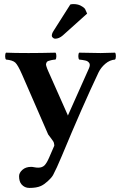

<svg xmlns="http://www.w3.org/2000/svg" viewBox="-20 -696 598 948"><path d="M327.1 -673.8Q333 -675.8 342.8 -675.8Q362.8 -675.8 377.7 -668.5Q392.6 -661.1 399.9 -651.9L410.2 -628.9L290 -521Q271.5 -504.9 252 -504.9Q246.1 -504.9 241 -509.8Q235.8 -514.6 235.8 -519Q235.8 -530.3 244.1 -543ZM242.2 168Q233.9 182.6 215.8 198.7Q198.2 214.8 182.1 222.2Q161.1 231.9 125 231.9Q101.1 231.9 85.9 213.9Q74.2 199.7 74.2 173.8Q74.2 157.2 90.6 142.6Q106.9 127.9 133.8 127.9Q140.6 127.9 149.9 129.9Q159.2 131.8 168.9 131.8Q188.5 131.8 200.2 120.1Q210.9 108.9 222.2 83L246.1 27.8Q249 24.9 247.8 18.8Q246.6 12.7 246.1 9.5Q245.6 6.3 241.5 0Q237.3 -6.3 234.4 -9.8L226.6 -20.5L217.8 -32.2L88.9 -328.1Q68.4 -375 55.4 -387Q42.5 -398.9 9.8 -401.9Q5.4 -406.2 5.4 -418.9Q5.4 -431.6 9.8 -436Q49.8 -434.1 121.1 -434.1Q179.7 -434.1 253.9 -436Q258.3 -431.6 258.3 -418.9Q258.3 -406.2 253.9 -401.9Q241.2 -400.9 232.7 -398.9Q224.1 -397 218.3 -394.8Q212.4 -392.6 210.2 -388.2Q208 -383.8 207.3 -380.4Q206.5 -377 208.7 -369.6Q210.9 -362.3 212.9 -357.2Q214.8 -352.1 219.2 -342.3Q220.7 -339.4 221.2 -337.9L314 -128.9Q315.4 -126 315.4 -125Q315.4 -126 315.9 -127L418.9 -357.9Q422.9 -366.7 423.3 -373.5Q423.8 -380.4 420.7 -384.8Q417.5 -389.2 413.3 -392.3Q409.2 -395.5 401.4 -397.2Q393.6 -398.9 387.2 -399.9Q380.9 -400.9 371.1 -401.9Q366.7 -406.2 366.7 -418.9Q366.7 -431.6 371.1 -436Q445.3 -434.1 477.1 -434.1Q498 -434.1 547.9 -436Q552.2 -431.6 552.2 -418.9Q552.2 -406.2 547.9 -401.9Q522 -399.9 500.2 -381.3Q478.5 -362.8 466.8 -338.9Q387.7 -172.4 285.2 74.2Q258.8 137.2 242.2 168Z"/></svg>

Font: Linux Libertine G
Style: Bold
Weight: 700
Designer: Philipp H. Poll
Foundry: Philipp H. Poll
Version: Version 5.0.3